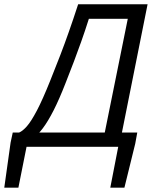

<svg xmlns="http://www.w3.org/2000/svg" viewBox="-73 -676 717 884"><path d="M-53.3 188 -24.2 -19.6 -14.3 -65.7H559L549.6 -14.4L499.8 188H434.8L471.3 0H49.2L11.7 188ZM29.8 -17.2 14.7 -65.7Q30.7 -72 50.5 -94.3Q70.3 -116.6 96.7 -166.7Q123.1 -216.8 158.5 -305.3Q184.6 -370.1 204.7 -422.5Q224.8 -474.9 244.1 -529.8Q263.5 -584.7 286.8 -656.3H606.5L481.4 -31H402.3L515.3 -589.3H336.1Q317.8 -531.6 301.2 -485.1Q284.6 -438.6 267.5 -393.2Q250.4 -347.8 228.8 -293.4Q200 -219.5 174.2 -168.6Q148.4 -117.7 124.4 -85.8Q100.3 -53.9 77 -37.4Q53.6 -20.9 29.8 -17.2Z"/></svg>

Font: Source Sans 3 VF
Style: Italic
Weight: 200
Italic angle: -11°
Designer: Paul D. Hunt
Foundry: Adobe Systems Incorporated
Version: Version 3.042;hotconv 1.0.118;makeotfexe 2.5.65603